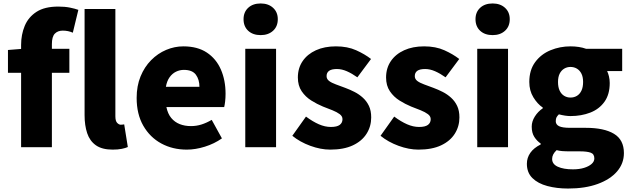

<svg xmlns="http://www.w3.org/2000/svg" viewBox="-20 -851 3644 1110"><path d="M102 0V-591Q102 -651 123 -701.5Q144 -752 191 -782.5Q238 -813 317 -813Q355 -813 384.5 -807Q414 -801 433 -794L401 -662Q374 -674 343 -674Q314 -674 297 -656.5Q280 -639 280 -596V0ZM26 -430V-562L113 -569H381V-430ZM631 14Q570 14 534.5 -11Q499 -36 484 -81Q469 -126 469 -185V-799H647V-179Q647 -151 657.5 -140.5Q668 -130 678 -130Q683 -130 687 -130.5Q691 -131 698 -132L719 -1Q706 5 684 9.5Q662 14 631 14Z M1060 14Q978 14 912.5 -21.5Q847 -57 808.5 -124Q770 -191 770 -285Q770 -354 792.5 -409Q815 -464 853.5 -503Q892 -542 940.5 -562.5Q989 -583 1040 -583Q1122 -583 1176 -547Q1230 -511 1257 -449Q1284 -387 1284 -309Q1284 -285 1281.5 -264Q1279 -243 1276 -232H942Q950 -193 970 -169Q990 -145 1019 -133.5Q1048 -122 1084 -122Q1115 -122 1144 -131Q1173 -140 1204 -158L1263 -51Q1219 -20 1164.5 -3Q1110 14 1060 14ZM939 -349H1133Q1133 -391 1112.5 -419Q1092 -447 1043 -447Q1019 -447 997.5 -436.5Q976 -426 960.5 -404.5Q945 -383 939 -349Z M1398 0V-569H1576V0ZM1487 -648Q1442 -648 1415 -673Q1388 -698 1388 -740Q1388 -781 1415 -806Q1442 -831 1487 -831Q1531 -831 1558.5 -806Q1586 -781 1586 -740Q1586 -698 1558.5 -673Q1531 -648 1487 -648Z M1889 14Q1834 14 1774 -8Q1714 -30 1670 -66L1749 -177Q1788 -148 1823.5 -132.5Q1859 -117 1893 -117Q1928 -117 1944 -129Q1960 -141 1960 -162Q1960 -179 1944 -191Q1928 -203 1902 -213.5Q1876 -224 1847 -235Q1813 -249 1779.5 -270Q1746 -291 1724 -323.5Q1702 -356 1702 -403Q1702 -457 1729.5 -497.5Q1757 -538 1806.5 -560.5Q1856 -583 1922 -583Q1989 -583 2039 -560.5Q2089 -538 2125 -510L2046 -404Q2015 -426 1985.5 -439Q1956 -452 1928 -452Q1897 -452 1882.5 -441.5Q1868 -431 1868 -411Q1868 -394 1882.5 -383Q1897 -372 1922 -363Q1947 -354 1976 -343Q2003 -333 2029.5 -319.5Q2056 -306 2078 -286Q2100 -266 2113 -238.5Q2126 -211 2126 -172Q2126 -120 2099 -77.5Q2072 -35 2019.5 -10.5Q1967 14 1889 14Z M2399 14Q2344 14 2284 -8Q2224 -30 2180 -66L2259 -177Q2298 -148 2333.5 -132.5Q2369 -117 2403 -117Q2438 -117 2454 -129Q2470 -141 2470 -162Q2470 -179 2454 -191Q2438 -203 2412 -213.5Q2386 -224 2357 -235Q2323 -249 2289.5 -270Q2256 -291 2234 -323.5Q2212 -356 2212 -403Q2212 -457 2239.5 -497.5Q2267 -538 2316.5 -560.5Q2366 -583 2432 -583Q2499 -583 2549 -560.5Q2599 -538 2635 -510L2556 -404Q2525 -426 2495.5 -439Q2466 -452 2438 -452Q2407 -452 2392.5 -441.5Q2378 -431 2378 -411Q2378 -394 2392.5 -383Q2407 -372 2432 -363Q2457 -354 2486 -343Q2513 -333 2539.5 -319.5Q2566 -306 2588 -286Q2610 -266 2623 -238.5Q2636 -211 2636 -172Q2636 -120 2609 -77.5Q2582 -35 2529.5 -10.5Q2477 14 2399 14Z M2739 0V-569H2917V0ZM2828 -648Q2783 -648 2756 -673Q2729 -698 2729 -740Q2729 -781 2756 -806Q2783 -831 2828 -831Q2872 -831 2899.5 -806Q2927 -781 2927 -740Q2927 -698 2899.5 -673Q2872 -648 2828 -648Z M3264 239Q3199 239 3144.5 224.5Q3090 210 3058 178.5Q3026 147 3026 96Q3026 61 3046 32.5Q3066 4 3106 -16V-21Q3084 -36 3069 -59.5Q3054 -83 3054 -119Q3054 -149 3072 -177.5Q3090 -206 3118 -225V-229Q3087 -250 3063.5 -288.5Q3040 -327 3040 -377Q3040 -446 3074 -492Q3108 -538 3162.5 -560.5Q3217 -583 3278 -583Q3303 -583 3326 -579.5Q3349 -576 3368 -569H3577V-440H3490Q3496 -428 3500.5 -409.5Q3505 -391 3505 -371Q3505 -305 3474.5 -262.5Q3444 -220 3392.5 -200Q3341 -180 3278 -180Q3264 -180 3247 -182.5Q3230 -185 3211 -190Q3202 -181 3197.5 -173Q3193 -165 3193 -150Q3193 -131 3212 -121.5Q3231 -112 3277 -112H3367Q3472 -112 3529.5 -77.5Q3587 -43 3587 34Q3587 94 3547.5 140Q3508 186 3435.5 212.5Q3363 239 3264 239ZM3278 -287Q3299 -287 3315.5 -297Q3332 -307 3341.5 -327Q3351 -347 3351 -377Q3351 -406 3341.5 -425Q3332 -444 3315.5 -454Q3299 -464 3278 -464Q3258 -464 3241.5 -454Q3225 -444 3215.5 -425Q3206 -406 3206 -377Q3206 -347 3215.5 -327Q3225 -307 3241.5 -297Q3258 -287 3278 -287ZM3292 128Q3329 128 3356.5 119.5Q3384 111 3400 97Q3416 83 3416 65Q3416 39 3394.5 31.5Q3373 24 3333 24H3279Q3248 24 3230 22.5Q3212 21 3198 17Q3185 29 3178.5 41.5Q3172 54 3172 68Q3172 98 3205 113Q3238 128 3292 128Z"/></svg>

Font: Noto Sans SC Thin Black
Style: Regular
Weight: 900
Version: Version 2.004-H2;hotconv 1.0.118;makeotfexe 2.5.65603